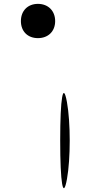

<svg xmlns="http://www.w3.org/2000/svg" viewBox="-20 -1044 460 992"><path d="M291 -318C291 -97 306 -9 326 -119C345 -225 345 -410 326 -516C306 -626 291 -539 291 -318ZM88 -935C88 -882 123 -847 176 -847C229 -847 265 -882 265 -935C265 -988 229 -1024 176 -1024C123 -1024 88 -988 88 -935Z"/></svg>

Font: Venom Sans
Style: Regular
Weight: 400
Version: Version 1.001